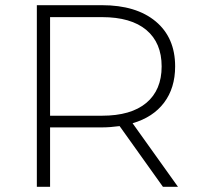

<svg xmlns="http://www.w3.org/2000/svg" viewBox="-20 -720 760 740"><path d="M608 0 441 -234Q404 -229 373 -229H173V0H122V-700H373Q505 -700 580 -637.5Q655 -575 655 -464Q655 -381 612.5 -324.5Q570 -268 491 -245L666 0ZM373 -274Q485 -274 544 -323.5Q603 -373 603 -464Q603 -555 544 -604.5Q485 -654 373 -654H173V-274Z"/></svg>

Font: Idrija Light
Style: Regular
Weight: 300
Designer: Julieta Ulanovsky
Foundry: Julieta Ulanovsky
Version: Version 7.200